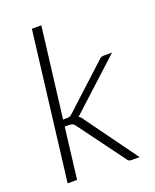

<svg xmlns="http://www.w3.org/2000/svg" viewBox="-137 -807 716 887"><g transform="rotate(-20 221.0 -364.0)"><path d="M175.5 -727.5 121 -284H140Q148.5 -284 154.2 -286.2Q160 -288.5 167 -295.5L373 -485Q378.5 -491 384.5 -494.2Q390.5 -497.5 399 -497.5H439.5L212 -289Q206.5 -283.5 202 -279.5Q197.5 -275.5 192 -272.5Q198.5 -268.5 203.2 -263.2Q208 -258 212 -251L394 0H354.5Q347.5 0 342.5 -2.2Q337.5 -4.5 333.5 -11.5L168.5 -235.5Q162 -245 155.5 -248Q149 -251 135 -251H117L86.5 0H40L129 -727.5Z"/></g></svg>

Font: Lato 2
Style: Italic
Weight: 300
Italic angle: -7°
Designer: Lukasz Dziedzic with Adam Twardoch and Botio Nikoltchev
Foundry: tyPoland Lukasz Dziedzic
Version: Version 2.015; 2015-08-06; http://www.latofonts.com/